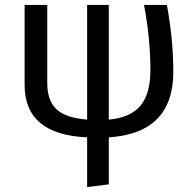

<svg xmlns="http://www.w3.org/2000/svg" viewBox="-20 -547 794 780"><path d="M422 11V202L334 213V11Q80 0 80 -202V-527H172V-209Q172 -139 209 -103.5Q246 -68 334 -61V-527H422V-61Q510 -69 550.5 -117.5Q591 -166 591 -262Q591 -392 565 -527H658Q684 -386 684 -255Q684 -6 422 11Z"/></svg>

Font: FiraGOUPP
Style: Medium
Weight: 400
Designer: bBox Type
Foundry: bBox Type GmbH
Version: Version 1.001